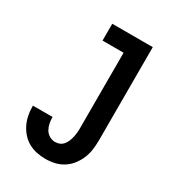

<svg xmlns="http://www.w3.org/2000/svg" viewBox="-180 -838 859 948"><g transform="rotate(30 250.0 -363.5)"><path d="M226 8Q201 8 176.5 3Q152 -2 130 -14Q108 -26 91 -45Q74 -64 63 -86.5Q52 -109 47 -133.5Q42 -158 42 -183V-189H154V-186Q154 -169 157.5 -152Q161 -135 169.5 -120.5Q178 -106 193.5 -97Q209 -88 226 -88Q239 -88 251 -93Q263 -98 271.5 -108Q280 -118 285 -130Q290 -142 293 -154.5Q296 -167 297.5 -179.5Q299 -192 299 -205V-639H179V-735H410V-205Q410 -178 406.5 -151.5Q403 -125 393 -100.5Q383 -76 366.5 -54.5Q350 -33 327.5 -18.5Q305 -4 279 2Q253 8 226 8Z"/></g></svg>

Font: Iosevka Fixed
Style: Bold
Weight: 700
Monospace: yes
Designer: Belleve Invis
Foundry: Belleve Invis
Version: Version 32.3.0